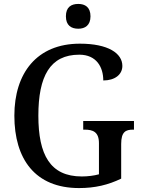

<svg xmlns="http://www.w3.org/2000/svg" viewBox="-20 -946 724 976"><path d="M378 -800C412 -800 440 -817 440 -863C440 -910 412 -926 378 -926C342 -926 315 -910 315 -863C315 -817 342 -800 378 -800ZM382 10C463 10 530 -6 596 -38V-214C596 -276 619 -287 656 -287H661V-331H403V-287H410C452 -287 483 -276 483 -218V-60C458 -53 426 -49 396 -49C235 -49 175 -159 175 -358C175 -558 234 -668 383 -668C471 -668 505 -604 505 -537C564 -537 602 -567 602 -611C602 -675 530 -724 386 -724C167 -724 53 -574 53 -358C53 -137 159 10 382 10Z"/></svg>

Font: Noto Serif Bengali SemiCondensed
Style: Regular
Weight: 400
Width: 4
Designer: Juan Bruce, Universal Thirst, Indian Type Foundry and the Monotype Design Team.
Foundry: Monotype Imaging Inc.
Version: Version 2.003